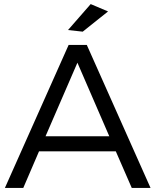

<svg xmlns="http://www.w3.org/2000/svg" viewBox="-20 -920 761 940"><path d="M509 -864 424 -900 313 -773 385 -765ZM625 0H717L405 -700H316L4 0H94L171 -179H547ZM203 -253 359 -613 515 -253Z"/></svg>

Font: Juman Normal
Style: Regular
Weight: 300
Designer: Bandar Raffah (Arabic) Julieta Ulanovsky (Latin)
Foundry: Caramella
Version: Version 5.022;PS 005.022;hotconv 1.0.88;makeotf.lib2.5.64775